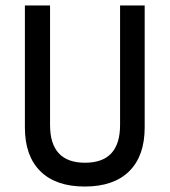

<svg xmlns="http://www.w3.org/2000/svg" viewBox="-20 -670 620 702"><path d="M290 12Q184 12 127.5 -44Q71 -100 71 -204V-650H163V-213Q163 -75 291 -75Q419 -75 419 -213V-650H509V-204Q509 -100 452.5 -44Q396 12 290 12Z"/></svg>

Font: Sometype Mono Medium
Style: Regular
Weight: 500
Monospace: yes
Designer: Ryoichi Tsunekawa
Foundry: Dharma Type
Version: Version 1.000; ttfautohint (v1.8.3)